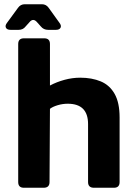

<svg xmlns="http://www.w3.org/2000/svg" viewBox="-20 -887 651 907"><path d="M93 0Q66 0 66 -27V-679Q66 -706 93 -706H189Q216 -706 216 -679V-483Q248 -500 285 -510Q322 -520 359 -520Q414 -520 456 -502.5Q498 -485 521.5 -443.5Q545 -402 545 -332V-27Q545 0 518 0H424Q396 0 396 -27V-301Q396 -397 300 -397Q276 -397 252.5 -390Q229 -383 216 -373L214 -27Q214 0 186 0ZM30 -746Q13 -746 8 -756Q3 -766 13 -779L65 -850Q77 -867 97 -867H178Q198 -867 210 -850L261 -779Q271 -766 266 -756Q261 -746 244 -746H207Q186 -746 173 -762L156 -781Q137 -804 119 -782L101 -762Q89 -746 68 -746Z"/></svg>

Font: Pitagon Sans
Style: Bold
Weight: 700
Designer: Travis Tran
Foundry: Pitagon
Version: Version 1.001; ttfautohint (v1.8.4.7-5d5b);gftools[0.9.26]